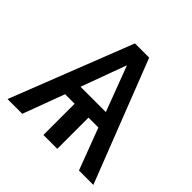

<svg xmlns="http://www.w3.org/2000/svg" viewBox="-142 -656 783 783"><g transform="rotate(45 250.0 -264.0)"><path d="M292 -528 498 0H415L347 -180H290V0H210V-180H155L88 0H3L210 -528ZM178 -246H324L250 -442Z"/></g></svg>

Font: Libra Sans
Style: Regular
Weight: 400
Foundry: Context Ltd
Version: Version 1.002